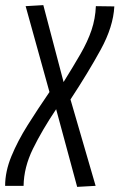

<svg xmlns="http://www.w3.org/2000/svg" viewBox="-31 -725 466 749"><path d="M270 4 188 -299Q133 -217 97.5 -144.5Q62 -72 61 0H-11Q-11 -56 13.5 -115.5Q38 -175 77 -237Q116 -299 162 -366L69 -701L138 -705L217 -405Q255 -466 283 -514.5Q311 -563 326 -607.5Q341 -652 343 -701L415 -700Q411 -621 362 -531.5Q313 -442 244 -337L342 0Z"/></svg>

Font: Georama Condensed
Style: Italic
Weight: 400
Width: 3
Italic angle: -9°
Designer: Jean-Baptiste Levee
Foundry: Production Type
Version: Version 1.000